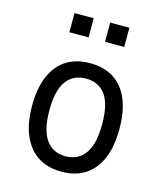

<svg xmlns="http://www.w3.org/2000/svg" viewBox="-108 -789 747 879"><g transform="rotate(15 265.0 -349.5)"><path d="M266 9Q200 9 154 -20.5Q108 -50 83 -107.5Q58 -165 58 -249Q58 -332 83 -389.5Q108 -447 154 -476Q200 -505 265 -505Q331 -505 377 -476Q423 -447 447.5 -389.5Q472 -332 472 -249Q472 -165 447.5 -107.5Q423 -50 377 -20.5Q331 9 266 9ZM265 -64Q325 -64 357.5 -109.5Q390 -155 390 -249Q390 -343 358 -387.5Q326 -432 265 -432Q205 -432 172.5 -387.5Q140 -343 140 -249Q140 -155 172.5 -109.5Q205 -64 265 -64ZM305 -617V-708H396V-617ZM136 -617V-708H227V-617Z"/></g></svg>

Font: Nunito Sans 7pt Condensed
Style: Regular
Weight: 400
Width: 3
Designer: Vernon Adams
Foundry: Vernon Adams
Version: Version 3.101;gftools[0.9.27]